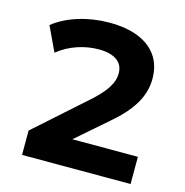

<svg xmlns="http://www.w3.org/2000/svg" viewBox="-106 -815 882 914"><g transform="rotate(15 335.5 -358.0)"><path d="M83 0V-120L341 -350Q366 -373 385 -396Q404 -419 415.5 -443Q427 -467 427 -494Q427 -536 395.5 -558Q364 -580 307 -580Q254 -580 202 -562.5Q150 -545 106 -510L49 -631Q101 -672 173 -694Q245 -716 323 -716Q408 -716 467.5 -691.5Q527 -667 558 -621Q589 -575 589 -510Q589 -475 579 -442.5Q569 -410 550.5 -380.5Q532 -351 506.5 -323Q481 -295 449 -268L279 -120L277 -134H618V0Z"/></g></svg>

Font: Nunito Sans 10pt SemiExpanded ExtraBold
Style: Regular
Weight: 800
Width: 6
Designer: Vernon Adams
Foundry: Vernon Adams
Version: Version 3.101;gftools[0.9.27]